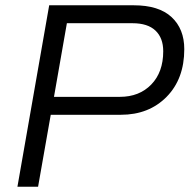

<svg xmlns="http://www.w3.org/2000/svg" viewBox="-20 -706 717 726"><path d="M45.9 0 166 -686H485.8Q580.6 -686 628.7 -641.4Q676.8 -596.7 676.8 -520Q676.8 -407.7 609.9 -339.8Q543 -272 437 -272H171.9L124 0ZM184.1 -339.8H433.1Q506.8 -339.8 552 -386.5Q597.2 -433.1 597.2 -512.2Q597.2 -562.5 567.9 -590.3Q538.6 -618.2 481 -618.2H232.9Z"/></svg>

Font: Archivo Light
Style: Italic
Weight: 300
Italic angle: -10°
Designer: Hector Gatti
Foundry: Omnibus-Type
Version: Version 2.001